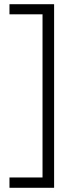

<svg xmlns="http://www.w3.org/2000/svg" viewBox="-20 -734 361 912"><path d="M25 109V158H237V-714H25V-666H182V109Z"/></svg>

Font: Noto Sans Khmer UI Light
Style: Regular
Weight: 300
Designer: Danh Hong and the Monotype Design Team
Foundry: Monotype Imaging Inc.
Version: Version 2.002